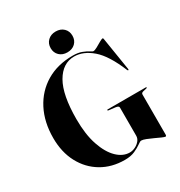

<svg xmlns="http://www.w3.org/2000/svg" viewBox="-206 -1034 1112 1187"><g transform="rotate(-30 350.0 -440.5)"><path d="M636 -1.5Q636 11 630 11Q623.5 11 605 2.8Q586.5 -5.5 563.5 -16.2Q540.5 -27 519.5 -35.2Q498.5 -43.5 486 -43.5Q478.5 -43.5 460.8 -30.2Q443 -17 413.2 -3.5Q383.5 10 340.5 10Q247.5 10 176 -32.5Q104.5 -75 64 -151.2Q23.5 -227.5 23.5 -328.5Q23.5 -442 68 -528Q112.5 -614 193 -662Q273.5 -710 382 -710Q420 -710 446.2 -699.8Q472.5 -689.5 487.5 -679.5Q502.5 -669.5 507.5 -669.5Q517.5 -669.5 535.8 -679.5Q554 -689.5 571.2 -699.8Q588.5 -710 596.5 -710Q598 -710 599 -708.2Q600 -706.5 601 -699.5L638 -468Q639 -461.5 636.5 -460Q633.5 -458.5 630 -463.5Q576.5 -594 514.2 -647.5Q452 -701 387 -701Q304.5 -701 255.2 -615.8Q206 -530.5 206 -357.5Q206 -248.5 232 -172Q258 -95.5 299.8 -55Q341.5 -14.5 389.5 -14.5Q409 -14.5 428.8 -24Q448.5 -33.5 461.8 -49.5Q475 -65.5 475 -85V-286Q475 -297.5 454 -300.5L406 -306Q399 -307 399 -310.5Q399 -314 404 -314H675Q680.5 -314 680.5 -310.5Q680.5 -308 673.5 -306L649.5 -300.5Q636 -297 636 -286ZM365 -743.5Q330.5 -743.5 309 -764.2Q287.5 -785 287.5 -817.5Q287.5 -850.5 309.2 -871.2Q331 -892 365 -892Q400 -892 421.5 -871.2Q443 -850.5 443 -817.5Q443 -785 421.5 -764.2Q400 -743.5 365 -743.5Z"/></g></svg>

Font: Fraunces 144pt S000
Style: Bold
Weight: 700
Version: Version 1.000; ttfautohint (v1.8.3)